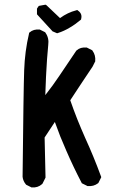

<svg xmlns="http://www.w3.org/2000/svg" viewBox="-20 -812 540 834"><path d="M114.7 1 95.2 -8.8 93.3 -9.8 92.3 -11.2Q86.4 -18.1 82.8 -26.4Q79.1 -34.7 78.1 -43.9V-44.4V-44.9Q80.1 -235.4 81.8 -350.6Q83.5 -465.8 85 -506.8Q87.9 -589.4 106 -666L106.4 -669.4L108.9 -671.4Q125.5 -686 151.4 -683.6H153.3L154.8 -682.6L174.3 -672.9L176.3 -671.9L177.7 -669.4Q193.8 -647 189.5 -616.2Q183.6 -554.7 180.7 -493.7Q180.2 -484.4 179.7 -474.9Q179.2 -465.3 179 -455.8Q178.7 -446.3 178.2 -436.8Q177.7 -427.2 177.5 -418Q177.2 -408.7 176.8 -398.9Q193.4 -419.9 208.3 -440.4Q223.1 -460.9 237.3 -481.9Q273.9 -535.6 311 -591.3L312 -592.3L313 -593.3Q329.6 -607.9 355.5 -605.5H357.4L358.9 -604.5L378.4 -594.7L380.4 -593.8L381.8 -591.8Q396 -572.3 393.6 -546.9V-544.9L392.6 -543.5L382.8 -523.9L382.3 -523.4V-522.9Q356.9 -483.9 331.5 -446.8Q307.6 -411.6 285.2 -376.5Q292.5 -356 300 -335.2Q307.6 -314.5 315.7 -294.2Q323.7 -273.9 332.3 -253.9Q340.8 -233.9 349.6 -213.9Q387.2 -131.8 418.5 -46.4L419.9 -42.5L418 -38.6L408.2 -19L407.2 -17.1L405.3 -15.6Q386.7 -1.5 361.3 -3.9H359.4L357.9 -4.9L338.4 -14.6L335.4 -16.1L334 -19Q298.8 -86.4 268.1 -157.2Q254.4 -188 241.9 -219.2Q229.5 -250.5 218.3 -282.2L173.8 -214.8L177.7 -43V-40.5L176.8 -38.6L165 -15.1L164.1 -13.7L162.6 -12.2Q144 4.4 118.2 2H116.2ZM224.6 -668.9 210.9 -674.8 209 -675.3 207.5 -676.8 143.1 -747.1 140.6 -750V-753.9V-771.5V-774.4L142.1 -776.9L146 -782.7L148.4 -786.1L152.3 -787.1L173.8 -791L178.7 -791.5L182.6 -788.6L240.7 -733.4Q273.9 -757.8 311 -767.1L315.4 -768.6L319.3 -765.6Q338.4 -752 332.5 -730L332 -727.1L329.6 -725.1Q318.4 -715.8 306.9 -707.5Q295.4 -699.2 282.7 -691.9Q257.8 -676.8 231.4 -668.5L228 -667.5Z"/></svg>

Font: NaikaiFont
Style: Bold
Weight: 700
Version: Version 1.89